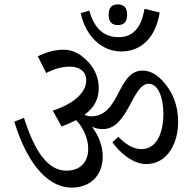

<svg xmlns="http://www.w3.org/2000/svg" viewBox="-20 -853 875 873"><path d="M516 -739C540 -739 558 -750 558 -786C558 -822 540 -833 516 -833C492 -833 474 -822 474 -786C474 -750 492 -739 516 -739ZM531 -619C619 -619 687 -678 706 -796L637 -813C622 -722 581 -684 519 -684C449 -684 407 -728 386 -805L347 -793C371 -682 448 -619 531 -619ZM307 0C387 0 447 -52 447 -141C447 -187 430 -235 398 -277C412 -270 428 -266 448 -266C563 -266 581 -472 656 -472C700 -472 723 -408 723 -334C723 -268 702 -175 623 -175C582 -175 549 -200 518 -231L491 -206C526 -157 586 -107 644 -107C747 -107 790 -210 790 -298C790 -377 763 -437 723 -481C696 -512 665 -532 628 -532C512 -532 527 -324 394 -324C384 -324 373 -327 364 -331C409 -364 429 -403 429 -453C429 -495 413 -536 386 -566C350 -607 312 -627 269 -627C233 -627 192 -617 152 -597L190 -521C222 -538 261 -550 297 -550C340 -550 372 -530 372 -487C372 -439 327 -385 220 -350L260 -278C285 -287 307 -297 326 -307C360 -271 381 -223 381 -176C381 -122 351 -77 281 -77C193 -77 134 -176 89 -317L45 -300C93 -142 180 0 307 0Z"/></svg>

Font: Noto Serif Devanagari SemiCondensed
Style: Regular
Weight: 400
Width: 4
Designer: Universal Thirst, Indian Type Foundry and the Monotype Design Team
Foundry: Monotype Imaging Inc.
Version: Version 2.004